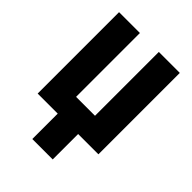

<svg xmlns="http://www.w3.org/2000/svg" viewBox="-262 -841 1191 1191"><g transform="rotate(45 334.0 -245.5)"><path d="M600 -714H416V-154H250V-714H67V0H243V223H422V0H600Z"/></g></svg>

Font: Noto Sans UI SemiCondensed Black
Style: Regular
Weight: 900
Width: 4
Designer: Monotype Design Team
Foundry: Monotype Imaging Inc.
Version: 1.001